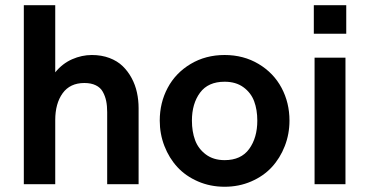

<svg xmlns="http://www.w3.org/2000/svg" viewBox="-20 -710 1423 740"><path d="M71.8 0V-689.9H192.9V-431.2Q220.7 -465.3 258.1 -481.7Q295.4 -498 334 -498Q371.1 -498 401.6 -486.6Q432.1 -475.1 452.6 -455.3Q473.1 -435.5 487.3 -409.2Q501.5 -382.8 507.8 -353.5Q514.2 -324.2 514.2 -293V0H393.1V-277.8Q393.1 -302.2 389.2 -321Q385.3 -339.8 376.2 -356.2Q367.2 -372.6 349.1 -381.3Q331.1 -390.1 305.2 -390.1Q250 -390.1 221.4 -350.6Q192.9 -311 192.9 -247.1V0Z M595.7 -245.1Q595.7 -314 626.2 -371.3Q656.7 -428.7 714.6 -463.4Q772.5 -498 845.7 -498Q918.9 -498 976.8 -463.4Q1034.7 -428.7 1065.2 -371.3Q1095.7 -314 1095.7 -245.1Q1095.7 -193.4 1077.6 -147Q1059.6 -100.6 1027.6 -65.9Q995.6 -31.2 948.2 -10.7Q900.9 9.8 845.7 9.8Q790.5 9.8 743.2 -10.7Q695.8 -31.2 663.8 -65.9Q631.8 -100.6 613.8 -147Q595.7 -193.4 595.7 -245.1ZM845.7 -92.8Q909.2 -92.8 940.4 -136Q971.7 -179.2 971.7 -245.1Q971.7 -287.1 959.5 -319.8Q947.3 -352.5 918.2 -373.8Q889.2 -395 845.7 -395Q782.2 -395 751 -352.8Q719.7 -310.5 719.7 -245.1Q719.7 -203.1 731.9 -169.9Q744.1 -136.7 773.4 -114.7Q802.7 -92.8 845.7 -92.8Z M1189.5 -580.1V-689.9H1314.5V-580.1ZM1192.4 0V-487.8H1311.5V0Z"/></svg>

Font: HK Grotesk Legacy
Style: Bold
Weight: 700
Designer: Alfredo Marco Pradil
Foundry: Hanken Design Co.
Version: Version 2.022;PS 002.022;hotconv 1.0.88;makeotf.lib2.5.64775